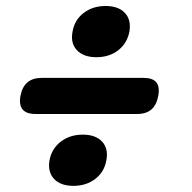

<svg xmlns="http://www.w3.org/2000/svg" viewBox="-20 -651 640 641"><path d="M98.2 -270.5Q68 -270.5 55.5 -285.6Q42.9 -300.7 48.3 -330.9Q54.1 -361.1 71.8 -376.1Q89.4 -391 119.6 -391H459.4Q489.6 -391 501.8 -376.1Q514.1 -361.1 508.3 -330.9Q502.9 -300.7 485.5 -285.6Q468.2 -270.5 438 -270.5ZM302 -460Q259.1 -460 236.9 -483.3Q214.8 -506.6 222.2 -545.5Q228.9 -584.4 259.2 -607.7Q289.6 -631 332.5 -631Q375.4 -631 397.1 -607.7Q418.7 -584.4 412 -545.5Q404.6 -506.6 374.8 -483.3Q344.9 -460 302 -460ZM225.1 -30.5Q182.2 -30.5 160.4 -53.8Q138.6 -77.1 145.3 -116Q152.7 -154.9 183 -178.2Q213.4 -201.5 256.3 -201.5Q299.2 -201.5 320.9 -178.2Q342.5 -154.9 335.1 -116Q328.4 -77.1 298.2 -53.8Q268 -30.5 225.1 -30.5Z"/></svg>

Font: Maple Mono
Style: Italic
Weight: 400
Italic angle: -10°
Monospace: yes
Designer: subframe7536
Version: Version 7.300